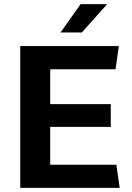

<svg xmlns="http://www.w3.org/2000/svg" viewBox="-20 -909 637 929"><path d="M78 0V-686H555L539 -574H223V-405H516V-295H223V-112H543L559 0ZM273 -752 370 -889H495L496 -886L376 -752Z"/></svg>

Font: Chivo SemiBold
Style: Regular
Weight: 600
Designer: Hector Gatti
Foundry: Omnibus-Type
Version: Version 2.002